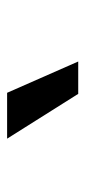

<svg xmlns="http://www.w3.org/2000/svg" viewBox="130 -931 240 540"><g transform="rotate(-90 250.0 -661.0)"><path d="M256 -561 130 -761H259L347 -561Z"/></g></svg>

Font: Nunito Sans 9pt
Style: Bold Italic
Weight: 700
Italic angle: -9°
Version: Version 3.101;gftools[0.9.27]